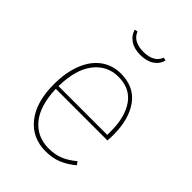

<svg xmlns="http://www.w3.org/2000/svg" viewBox="-215 -840 955 955"><g transform="rotate(45 263.0 -362.5)"><path d="M459 -246H96Q100 -130 149.5 -70.5Q199 -11 280 -11Q324 -11 357.5 -24.5Q391 -38 427 -68L439 -51Q403 -21 365.5 -5.5Q328 10 280 10Q185 10 129 -60Q73 -130 73 -255Q73 -339 97.5 -401Q122 -463 167 -496Q212 -529 272 -529Q365 -529 413 -463Q461 -397 461 -284Q461 -268 459 -246ZM439 -292Q439 -391 397.5 -450Q356 -509 274 -509Q196 -509 147 -446.5Q98 -384 96 -265H439ZM166 -732 182 -735Q191 -710 214.5 -697Q238 -684 274 -684Q310 -684 333.5 -697Q357 -710 366 -735L382 -732Q375 -700 346.5 -681Q318 -662 274 -662Q231 -662 202.5 -681Q174 -700 166 -732Z"/></g></svg>

Font: Fira Sans Thin
Style: Regular
Weight: 100
Designer: bBox Type GmbH & Carrois Corporate GbR & Edenspiekermann AG
Foundry: bBox Type GmbH & Carrois Corporate GbR & Edenspiekermann AG
Version: Version 4.301